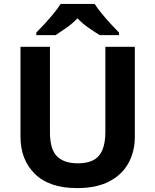

<svg xmlns="http://www.w3.org/2000/svg" viewBox="-20 -1020 796 984"><path d="M671 -318Q671 -244 638.5 -184.5Q606 -125 540.5 -90.5Q475 -56 375 -56Q233 -56 159 -128.5Q85 -201 85 -320V-780H236V-343Q236 -255 272 -219Q308 -183 379 -183Q429 -183 460 -200Q491 -217 505.5 -253Q520 -289 520 -344V-780H671ZM465 -1000Q479 -978 501.5 -950.5Q524 -923 548 -897Q572 -871 590 -853V-840H491Q465 -856 434 -877.5Q403 -899 377 -926Q351 -899 321 -878Q291 -857 265 -840H166V-853Q185 -872 208.5 -897.5Q232 -923 254.5 -950.5Q277 -978 291 -1000Z"/></svg>

Font: Noto Sans Malayalam UI
Style: Regular
Weight: 400
Designer: Jelle Bosma - Monotype Design Team
Foundry: Monotype Imaging Inc.
Version: Version 2.104